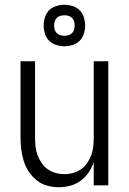

<svg xmlns="http://www.w3.org/2000/svg" viewBox="-20 -777 540 805"><path d="M227 8Q202 8 178 1.5Q154 -5 134.5 -20.5Q115 -36 101 -57Q87 -78 79.5 -102Q72 -126 69 -150.5Q66 -175 66 -200V-520H127V-200Q127 -181 129 -162.5Q131 -144 137.5 -126.5Q144 -109 154.5 -93.5Q165 -78 180 -67.5Q195 -57 213 -52Q231 -47 250 -47Q269 -47 287 -52Q305 -57 320 -67.5Q335 -78 345.5 -93.5Q356 -109 362.5 -126.5Q369 -144 371 -162.5Q373 -181 373 -200V-520H434V0H373V-97Q365 -74 351.5 -54Q338 -34 318.5 -19.5Q299 -5 275 1.5Q251 8 227 8ZM250 -583Q233 -583 215.5 -588.5Q198 -594 186 -606Q174 -618 168.5 -635.5Q163 -653 163 -670Q163 -687 168.5 -704.5Q174 -722 186 -734Q198 -746 215.5 -751.5Q233 -757 250 -757Q267 -757 284.5 -751.5Q302 -746 314 -734Q326 -722 331.5 -704.5Q337 -687 337 -670Q337 -653 331.5 -635.5Q326 -618 314 -606Q302 -594 284.5 -588.5Q267 -583 250 -583ZM250 -627Q259 -627 267.5 -629.5Q276 -632 282 -638Q288 -644 290.5 -652.5Q293 -661 293 -670Q293 -679 290.5 -687.5Q288 -696 282 -702Q276 -708 267.5 -710.5Q259 -713 250 -713Q241 -713 232.5 -710.5Q224 -708 218 -702Q212 -696 209.5 -687.5Q207 -679 207 -670Q207 -661 209.5 -652.5Q212 -644 218 -638Q224 -632 232.5 -629.5Q241 -627 250 -627Z"/></svg>

Font: Iosevka Fixed SS04 Light
Style: Regular
Weight: 300
Monospace: yes
Designer: Belleve Invis
Foundry: Belleve Invis
Version: Version 32.5.0